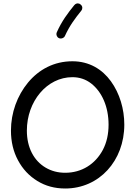

<svg xmlns="http://www.w3.org/2000/svg" viewBox="-20 -1061 785 1120"><path d="M360.4 38.6C558.6 38.6 705.1 -123 705.1 -334C705.1 -425.3 678.2 -516.1 627 -586.9C575.7 -657.7 500 -703.6 402.3 -703.6C295.4 -703.6 207 -655.8 143.6 -579.6C80.1 -502.9 43.9 -402.8 43.9 -299.3C43.9 -234.4 57.6 -176.8 85 -126C112.3 -74.7 149.9 -34.7 197.8 -5.4C245.1 23.9 299.3 38.6 360.4 38.6ZM360.4 -53.2C317.4 -53.2 279.3 -63.5 245.6 -83.5C178.2 -123.5 136.7 -199.2 136.7 -299.3C136.7 -469.2 253.4 -610.8 402.3 -610.8C443.4 -610.8 480 -598.6 511.7 -574.2C575.2 -524.9 613.3 -437.5 613.3 -334C613.3 -277.8 602.1 -229 580.1 -187C535.2 -102.5 455.6 -53.2 360.4 -53.2ZM449.7 -1035.2C445.3 -1039.1 440.4 -1041 434.6 -1041C432.1 -1041 422.4 -1042 413.1 -1030.8C376.5 -985.4 340.8 -939 311.5 -873C310.1 -869.6 309.1 -866.2 309.1 -862.8C309.1 -856.4 312 -843.8 324.2 -838.4C327.6 -836.9 330.6 -836.4 334 -836.4C341.3 -836.4 353.5 -839.4 358.9 -851.6C386.2 -911.6 417.5 -953.1 454.1 -998.5C458 -1002.9 460 -1008.3 460 -1014.2C460 -1016.6 460.9 -1026.9 449.7 -1035.2Z"/></svg>

Font: Mikhak Medium
Style: Regular
Weight: 500
Designer: Amin Abedi
Version: Version 3.2